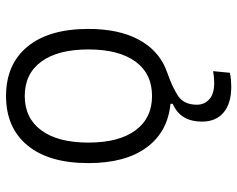

<svg xmlns="http://www.w3.org/2000/svg" viewBox="-94 -473 774 626"><g transform="rotate(-90 293.0 -160.0)"><path d="M323.2 207Q269 207 239.3 182.1Q209.5 157.2 209.5 111.8Q209.5 41 267.6 16.1V8.8Q175.8 0 125 -69.3Q74.2 -138.7 74.2 -258.8Q74.2 -387.2 131.8 -457.3Q189.5 -527.3 293 -527.3Q396.5 -527.3 454.1 -457.3Q511.7 -387.2 511.7 -258.8Q511.7 -160.6 477.5 -96.2Q443.4 -31.7 380.4 -5.9Q379.4 -5.4 378.4 -5.4Q377 -4.9 376 -4.4Q372.1 -2.9 368.7 -1.5Q323.2 14.2 293.9 33.2Q264.6 52.2 264.6 95.2Q264.6 119.1 282.2 135.3Q299.8 151.4 335.9 151.4Q354 151.4 374 147.9L368.7 202.6Q356.4 205.1 344.7 206.1Q333 207 323.2 207ZM293 -51.3Q365.7 -51.3 405.3 -105.5Q444.8 -159.7 444.8 -258.8Q444.8 -357.9 405.3 -412.1Q365.7 -466.3 293 -466.3Q220.7 -466.3 180.9 -412.1Q141.1 -357.9 141.1 -258.8Q141.1 -159.7 180.9 -105.5Q220.7 -51.3 293 -51.3Z"/></g></svg>

Font: CaskaydiaMono NF Light
Style: Regular
Weight: 300
Designer: Aaron Bell
Foundry: Saja Typeworks
Version: Version 2111.001; ttfautohint (v1.8.4);Nerd Fonts 3.1.1